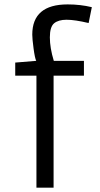

<svg xmlns="http://www.w3.org/2000/svg" viewBox="-20 -860 457 880"><path d="M226.6 -581.1H364.7V-513.2H225.6V0H147V-513.2H49.8V-573.2L146 -581.1Q139.6 -594.2 133.8 -638.2Q127.9 -682.1 127.9 -701.2Q127.9 -839.8 290 -839.8Q348.6 -839.8 400.9 -827.1L386.2 -754.4Q322.8 -769.5 285.2 -769.5Q247.6 -769.5 228 -753.2Q208.5 -736.8 208.5 -688.7Q208.5 -640.6 226.6 -581.1Z"/></svg>

Font: Armata
Style: Regular
Weight: 400
Designer: Viktoriya Grabowska
Foundry: Viktoriya Grabowska
Version: Version 1.002